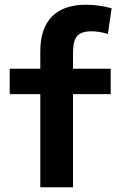

<svg xmlns="http://www.w3.org/2000/svg" viewBox="-20 -790 511 810"><path d="M150 -393H21V-500H150V-573Q150 -670 199 -720Q248 -770 343 -770Q398 -770 451 -755L435 -647Q397 -658 366 -658Q323 -658 305.5 -638Q288 -618 288 -568V-500H447V-393H288V0H150Z"/></svg>

Font: Enso
Style: Bold
Weight: 700
Designer: Coji Morishita
Foundry: UNDERFOREST DESIGN
Version: Version 1.000